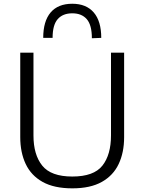

<svg xmlns="http://www.w3.org/2000/svg" viewBox="-20 -994 771 1024"><path d="M366 10.5Q268.5 10.5 207.2 -23.8Q146 -58 117 -119.5Q88 -181 88 -262.5V-713H158.5V-271.5Q158.5 -169 205.2 -110.8Q252 -52.5 365.5 -52.5Q480 -52.5 526 -110.5Q572 -168.5 572 -272.5V-713H642V-262.5Q642 -181 613 -119.5Q584 -58 523 -23.8Q462 10.5 366 10.5ZM470 -790Q470 -860.5 442.8 -891.8Q415.5 -923 365.5 -923Q315 -923 287.8 -892Q260.5 -861 260.5 -792H210.5Q210.5 -881 250 -927.5Q289.5 -974 365.5 -974Q440 -974 480 -927.5Q520 -881 520 -792Z"/></svg>

Font: Commissioner Light
Style: Regular
Weight: 300
Designer: Kostas Bartsokas
Foundry: Kostas Bartsokas
Version: Version 1.000; ttfautohint (v1.8.3)